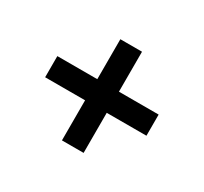

<svg xmlns="http://www.w3.org/2000/svg" viewBox="-91 -694 681 641"><g transform="rotate(30 249.0 -373.0)"><path d="M207.5 -178.5V-333H53.5V-414.5H207.5V-568.5H291V-414.5H444V-333H291V-178.5Z"/></g></svg>

Font: Big Shoulders Medium
Style: Regular
Weight: 500
Designer: Patric King
Foundry: XO Type Co
Version: Version 2.002